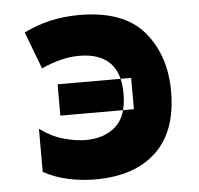

<svg xmlns="http://www.w3.org/2000/svg" viewBox="-45 -610 691 666"><g transform="rotate(-5 300.0 -276.5)"><path d="M415 -221V-330H159V-221ZM261 10Q214 10 167.5 0Q121 -10 81 -32V-182Q122 -152 164 -140.5Q206 -129 239 -129Q305 -129 344.5 -164.5Q384 -200 384 -278Q384 -422 241 -422Q182 -422 110 -390L61 -519Q149 -563 254 -563Q408 -563 478.5 -480.5Q549 -398 549 -271Q549 -133 473.5 -61.5Q398 10 261 10Z"/></g></svg>

Font: Noto Sans Mono Extra
Style: Regular
Weight: 800
Designer: Monotype Design Team
Foundry: Monotype Imaging Inc.
Version: Version 1.900